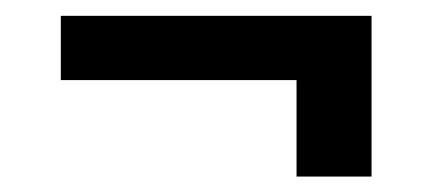

<svg xmlns="http://www.w3.org/2000/svg" viewBox="-20 -403 551 245"><path d="M454.1 -177.7H358.4V-300.8H57.6V-382.8H454.1Z"/></svg>

Font: WEMIX Pretendard
Style: Regular
Weight: 400
Designer: Base glyphs from Inter by Rasmus Andersson; Hangeul glyphs from Noto Sans CJK(Source Han Sans) by Jang Soo-young and Kan
Foundry: Kil Hyung-jin
Version: Version 1.000